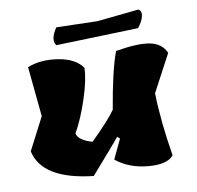

<svg xmlns="http://www.w3.org/2000/svg" viewBox="-80 -801 906 884"><g transform="rotate(-10 373.0 -359.5)"><path d="M100 -313 77 -546Q140 -571 220 -558Q300 -545 332 -498Q332 -447 303.5 -359Q275 -271 239 -207Q247 -174 310 -156Q398 -243 427 -285Q457 -463 489 -549Q594 -567 649 -556Q704 -545 724 -499L632 -326Q635 -194 662 -31Q632 7 543 -1Q454 -9 394 -58L437 -149L425 -159Q406 -134 288 0Q52 -26 22 -162ZM607 -635 223 -623Q201 -651 237 -704L428 -699L623 -719Q639 -711 634.5 -687.5Q630 -664 607 -635Z"/></g></svg>

Font: Tillana ExtraBold
Style: Regular
Weight: 800
Designer: Lipi Raval (Devanagari, Latin), Jonny Pinhorn (Latin)
Foundry: Indian Type Foundry
Version: Version 2.003;PS 1.0;hotconv 1.0.79;makeotf.lib2.5.61930; tt